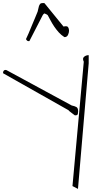

<svg xmlns="http://www.w3.org/2000/svg" viewBox="-25 -1139 619 1259"><path d="M524.4 -734.4Q513.7 -755.9 526.4 -766.6Q539.1 -777.3 556.6 -777.3V-723.6L486.3 99.6L450.2 81.1ZM-3.9 -658.2Q-4.9 -658.2 -4.9 -660.2V-663.1Q-4.9 -669.9 -0.5 -675.3Q3.9 -680.7 11.7 -680.7L12.7 -679.7H16.6L445.3 -447.3Q464.8 -443.4 476.1 -437Q487.3 -430.7 487.3 -409.2Q487.3 -401.4 485.4 -392.1Q483.4 -382.8 470.7 -382.8H465.8Q462.9 -384.8 457 -389.2Q451.2 -393.6 444.3 -398.9Q437.5 -404.3 431.6 -408.7Q425.8 -413.1 424.8 -416ZM145.5 -882.8Q152.3 -895.5 162.6 -920.4Q172.9 -945.3 184.1 -972.2Q195.3 -999 205.6 -1023.4Q215.8 -1047.9 221.7 -1062.5Q224.6 -1071.3 226.1 -1081.1Q227.5 -1090.8 230.5 -1099.1Q233.4 -1107.4 238.3 -1113.3Q243.2 -1119.1 255.9 -1119.1H261.7Q265.6 -1119.1 266.6 -1118.2L391.6 -964.8Q415 -970.7 421.4 -960.9Q427.7 -951.2 427.7 -937.5Q427.7 -924.8 420.9 -910.2Q414.1 -895.5 397.5 -895.5Q376 -909.2 359.9 -927.2Q343.8 -945.3 330.6 -964.8Q317.4 -984.4 307.1 -1003.9Q296.9 -1023.4 288.1 -1039.1Q286.1 -1042 277.3 -1046.4Q268.6 -1050.8 266.6 -1050.8Q264.6 -1050.8 260.3 -1046.4Q255.9 -1042 254.9 -1039.1L168 -870.1Q168 -869.1 166 -869.1H163.1Q151.4 -869.1 145.5 -882.8Z"/></svg>

Font: Waiting for the Sunrise
Style: Regular
Weight: 300
Version: Version 1.001 2001